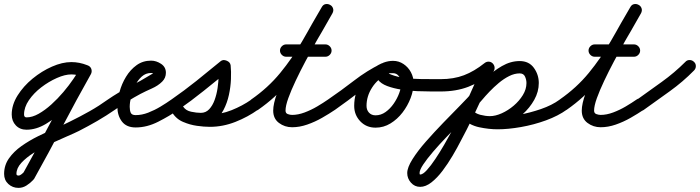

<svg xmlns="http://www.w3.org/2000/svg" viewBox="-74 -586 3405 934"><path d="M350 -269Q361 -265 366 -253.5Q371 -242 367 -230Q363 -219 351.5 -214Q340 -209 328 -213Q301 -224 273 -224Q242 -224 202.5 -206.5Q163 -189 126.5 -161Q90 -133 66.5 -98.5Q43 -64 43 -29Q43 -15 55 -15Q83 -15 114 -32.5Q145 -50 176 -78Q207 -106 234.5 -138.5Q262 -171 283 -202Q304 -233 316 -254Q321 -265 333 -268.5Q345 -272 356 -266Q367 -261 370.5 -249Q374 -237 368 -226Q349 -189 315.5 -143Q282 -97 239 -54Q196 -11 149 17Q102 45 55 45Q23 45 3 24Q-17 3 -17 -29Q-17 -76 11.5 -121.5Q40 -167 84.5 -203.5Q129 -240 179 -262Q229 -284 273 -284Q312 -284 350 -269Q350 -269 350 -269Q350 -269 350 -269ZM316 -255Q322 -266 334 -269Q346 -272 357 -266Q368 -260 371 -248Q374 -236 368 -225Q297 -99 230 29Q163 157 92 284Q92 284 90 286Q88 289 88 289Q74 304 55.5 316Q37 328 16 328Q-13 328 -33.5 309Q-54 290 -54 260Q-54 218 -30.5 184.5Q-7 151 30.5 124.5Q68 98 111.5 76.5Q155 55 196.5 37.5Q238 20 269 4Q316 -19 362 -45Q408 -71 451 -102Q461 -109 473 -106.5Q485 -104 493 -94Q500 -84 497.5 -72Q495 -60 485 -52Q443 -23 399 2.5Q355 28 310 51Q288 62 250.5 78Q213 94 171 113.5Q129 133 91.5 156.5Q54 180 30 206Q6 232 6 260Q6 268 16 268Q23 268 31.5 261Q40 254 44 249Q44 249 42 252Q40 255 40 254Q110 128 177.5 -0.5Q245 -129 316 -255Q316 -255 316 -255Q316 -255 316 -255Z M485 -52Q475 -45 463 -47.5Q451 -50 443 -60Q436 -70 438.5 -82Q441 -94 451 -102Q502 -137 556 -164.5Q610 -192 662 -224Q665 -225 669 -228Q673 -231 673 -232Q673 -231 673 -231Q673 -228 674 -227Q670 -231 661 -231Q635 -231 615.5 -213.5Q596 -196 583 -169.5Q570 -143 563.5 -115Q557 -87 557 -66Q557 -49 562 -37.5Q567 -26 586 -26Q616 -26 647 -38Q678 -50 707 -67.5Q736 -85 760 -102Q770 -109 782 -106.5Q794 -104 802 -94Q809 -84 806.5 -72Q804 -60 794 -52Q751 -22 696 6Q641 34 586 34Q541 34 519 5Q497 -24 497 -66Q497 -100 507.5 -139Q518 -178 539 -212.5Q560 -247 590.5 -269Q621 -291 661 -291Q686 -291 709.5 -275.5Q733 -260 733 -232Q733 -207 715 -189Q695 -169 664.5 -155.5Q634 -142 609 -129Q577 -112 546 -92.5Q515 -73 485 -52Q485 -52 485 -52Q485 -52 485 -52Z M794 -52Q784 -45 771.5 -47.5Q759 -50 752 -60Q745 -70 747.5 -82.5Q750 -95 760 -102Q822 -145 881.5 -192.5Q941 -240 999 -288Q1011 -298 1028 -291Q1046 -284 1048 -268Q1051 -239 1049.5 -201Q1048 -163 1039.5 -124Q1031 -85 1013.5 -51.5Q996 -18 969 2.5Q942 23 903 23Q867 23 829 11.5Q791 0 768 -32Q760 -44 763.5 -55.5Q767 -67 776 -74Q785 -80 797 -79.5Q809 -79 818 -66Q829 -50 853 -42Q877 -34 903.5 -31.5Q930 -29 947 -29Q1000 -29 1052.5 -50Q1105 -71 1148 -101Q1148 -101 1148 -101Q1148 -101 1148 -101Q1158 -109 1170 -107Q1182 -105 1189 -94Q1197 -84 1195 -72Q1193 -60 1182 -53Q1132 -17 1071 7Q1010 31 947 31Q918 31 883.5 26Q849 21 818 7.5Q787 -6 768 -32Q760 -44 763.5 -55.5Q767 -67 776 -74Q785 -80 797 -79.5Q809 -79 818 -66Q830 -48 856 -42.5Q882 -37 903 -37Q927 -37 943.5 -54.5Q960 -72 970 -99.5Q980 -127 984.5 -158Q989 -189 989.5 -216.5Q990 -244 988 -261Q987 -268 997 -268Q1007 -268 1018 -264Q1029 -259 1036 -252.5Q1043 -246 1037 -241Q978 -193 917.5 -144.5Q857 -96 794 -52Q794 -52 794 -52Q794 -52 794 -52Z M1182 -52Q1172 -45 1160 -47.5Q1148 -50 1140 -60Q1133 -70 1135.5 -82Q1138 -94 1148 -102Q1230 -159 1289 -231Q1348 -303 1395.5 -384.5Q1443 -466 1491 -551Q1498 -564 1510 -566Q1522 -568 1532 -562Q1542 -557 1546 -545.5Q1550 -534 1543 -521Q1532 -501 1510.5 -464.5Q1489 -428 1463.5 -382.5Q1438 -337 1412 -288Q1386 -239 1364 -192.5Q1342 -146 1328.5 -108.5Q1315 -71 1315 -48Q1315 -35 1326 -31Q1337 -27 1347 -27Q1376 -27 1408 -39Q1440 -51 1469.5 -68.5Q1499 -86 1522 -102Q1532 -109 1544 -106.5Q1556 -104 1564 -94Q1571 -84 1568.5 -72Q1566 -60 1556 -52Q1528 -33 1493 -13Q1458 7 1420.5 20Q1383 33 1347 33Q1311 33 1283 12Q1255 -9 1255 -48Q1255 -81 1274 -133Q1293 -185 1322.5 -245Q1352 -305 1384.5 -364Q1417 -423 1445.5 -472.5Q1474 -522 1491 -551Q1498 -564 1510 -566Q1522 -568 1532 -562Q1542 -557 1546 -545.5Q1550 -534 1543 -521Q1493 -432 1442.5 -347Q1392 -262 1330 -187Q1268 -112 1182 -52Q1182 -52 1182 -52Q1182 -52 1182 -52ZM1318 -310Q1306 -310 1297 -319Q1288 -328 1288 -340Q1288 -352 1297 -361Q1306 -370 1318 -370Q1366 -370 1413.5 -370Q1461 -370 1509 -370Q1509 -370 1509 -370Q1509 -370 1509 -370Q1521 -370 1530 -361Q1539 -352 1539 -340Q1539 -328 1530 -319Q1521 -310 1509 -310Q1461 -310 1413.5 -310Q1366 -310 1318 -310Q1318 -310 1318 -310Q1318 -310 1318 -310Z M1556 -52Q1546 -45 1534 -47.5Q1522 -50 1514 -60Q1507 -70 1509.5 -82Q1512 -94 1522 -102Q1585 -145 1648.5 -194Q1712 -243 1780 -276Q1780 -276 1780 -276Q1780 -276 1780 -276Q1791 -282 1803 -278Q1815 -274 1820 -263Q1826 -251 1822 -239.5Q1818 -228 1807 -223Q1740 -190 1678.5 -142.5Q1617 -95 1556 -52Q1556 -52 1556 -52Q1556 -52 1556 -52ZM1781 -277Q1792 -282 1803.5 -277.5Q1815 -273 1821 -262Q1826 -251 1821.5 -239Q1817 -227 1806 -222Q1763 -202 1736 -160Q1709 -118 1709 -71Q1709 -51 1721 -38Q1733 -25 1753 -25Q1779 -25 1801.5 -41Q1824 -57 1841 -81.5Q1858 -106 1868 -133Q1878 -160 1878 -183Q1878 -199 1867 -214.5Q1856 -230 1838 -230Q1833 -230 1825.5 -230Q1818 -230 1817 -228Q1817 -228 1817 -228Q1817 -228 1817 -228Q1817 -228 1818.5 -227.5Q1820 -227 1829 -223Q1860 -211 1897.5 -206.5Q1935 -202 1973 -201.5Q2011 -201 2044 -201Q2051 -201 2057 -201Q2063 -201 2070 -201Q2082 -201 2091 -192Q2100 -183 2100 -171Q2100 -159 2091 -150Q2082 -141 2070 -141Q2056 -141 2025.5 -141Q1995 -141 1956.5 -142.5Q1918 -144 1879 -150Q1840 -156 1809.5 -167.5Q1779 -179 1764.5 -198.5Q1750 -218 1761 -248Q1761 -248 1761 -248Q1761 -248 1761 -248Q1769 -273 1792 -281.5Q1815 -290 1838 -290Q1866 -290 1889 -274.5Q1912 -259 1925 -234.5Q1938 -210 1938 -183Q1938 -147 1923.5 -109Q1909 -71 1884 -38.5Q1859 -6 1825.5 14.5Q1792 35 1753 35Q1708 35 1678.5 4Q1649 -27 1649 -71Q1649 -136 1685.5 -193Q1722 -250 1781 -277Q1781 -277 1781 -277Q1781 -277 1781 -277Z M2070 -141Q2058 -141 2049 -150Q2040 -159 2040 -171Q2040 -183 2049 -192Q2058 -201 2070 -201Q2133 -201 2183 -220Q2233 -239 2283 -279Q2293 -287 2305 -286Q2317 -285 2325 -275Q2333 -265 2332 -253Q2331 -241 2321 -233Q2263 -186 2203.5 -163.5Q2144 -141 2070 -141Q2070 -141 2070 -141Q2070 -141 2070 -141ZM2314 -283Q2325 -279 2329.5 -267Q2334 -255 2329 -244Q2298 -171 2265.5 -99.5Q2233 -28 2197 43Q2186 63 2168.5 97.5Q2151 132 2128 171Q2105 210 2079 244.5Q2053 279 2025 301Q1997 323 1970 323Q1943 323 1925 302.5Q1907 282 1907 256Q1907 229 1932.5 188.5Q1958 148 1998 102.5Q2038 57 2082 11.5Q2126 -34 2165 -73.5Q2204 -113 2226 -139Q2252 -170 2288.5 -205Q2325 -240 2367.5 -264.5Q2410 -289 2454 -289Q2499 -289 2523 -256Q2547 -223 2547 -182Q2547 -140 2525 -100.5Q2503 -61 2467.5 -29.5Q2432 2 2390 20.5Q2348 39 2309 39Q2275 39 2238 27.5Q2201 16 2178 -10Q2169 -19 2170 -31.5Q2171 -44 2180 -52Q2189 -61 2201.5 -60Q2214 -59 2222 -50Q2237 -34 2262.5 -27.5Q2288 -21 2309 -21Q2336 -21 2367 -35Q2398 -49 2425 -72Q2452 -95 2469.5 -123.5Q2487 -152 2487 -182Q2487 -198 2480 -213.5Q2473 -229 2454 -229Q2429 -229 2403 -216Q2377 -203 2352.5 -182.5Q2328 -162 2307 -140Q2286 -118 2272 -101Q2258 -84 2230 -55Q2202 -26 2167.5 9Q2133 44 2097.5 81Q2062 118 2032.5 152.5Q2003 187 1985 214Q1967 241 1967 256Q1967 263 1970 263Q1983 263 2002.5 241.5Q2022 220 2044 187Q2066 154 2086.5 118.5Q2107 83 2122.5 54.5Q2138 26 2143 15Q2179 -54 2211 -125Q2243 -196 2275 -268Q2279 -279 2291 -283.5Q2303 -288 2314 -283ZM2179 -51Q2188 -60 2200.5 -60Q2213 -60 2221 -51Q2243 -29 2280.5 -23Q2318 -17 2347 -17Q2392 -17 2448 -27Q2504 -37 2557.5 -55.5Q2611 -74 2648 -101Q2658 -109 2670.5 -107Q2683 -105 2690 -95Q2698 -85 2696 -72.5Q2694 -60 2684 -53Q2641 -22 2582 -0.5Q2523 21 2460.5 32Q2398 43 2347 43Q2304 43 2257 33Q2210 23 2179 -9Q2170 -18 2170 -30.5Q2170 -43 2179 -51Z M2683 -52Q2673 -45 2661 -47.5Q2649 -50 2641 -60Q2634 -70 2636.5 -82Q2639 -94 2649 -102Q2731 -159 2790 -231Q2849 -303 2896.5 -384.5Q2944 -466 2992 -551Q2999 -564 3011 -566Q3023 -568 3033 -562Q3043 -557 3047 -545.5Q3051 -534 3044 -521Q3033 -501 3011.5 -464.5Q2990 -428 2964.5 -382.5Q2939 -337 2913 -288Q2887 -239 2865 -192.5Q2843 -146 2829.5 -108.5Q2816 -71 2816 -48Q2816 -35 2827 -31Q2838 -27 2848 -27Q2877 -27 2909 -39Q2941 -51 2970.5 -68.5Q3000 -86 3023 -102Q3033 -109 3045 -106.5Q3057 -104 3065 -94Q3072 -84 3069.5 -72Q3067 -60 3057 -52Q3029 -33 2994 -13Q2959 7 2921.5 20Q2884 33 2848 33Q2812 33 2784 12Q2756 -9 2756 -48Q2756 -81 2775 -133Q2794 -185 2823.5 -245Q2853 -305 2885.5 -364Q2918 -423 2946.5 -472.5Q2975 -522 2992 -551Q2999 -564 3011 -566Q3023 -568 3033 -562Q3043 -557 3047 -545.5Q3051 -534 3044 -521Q2994 -432 2943.5 -347Q2893 -262 2831 -187Q2769 -112 2683 -52Q2683 -52 2683 -52Q2683 -52 2683 -52ZM2819 -310Q2807 -310 2798 -319Q2789 -328 2789 -340Q2789 -352 2798 -361Q2807 -370 2819 -370Q2867 -370 2914.5 -370Q2962 -370 3010 -370Q3010 -370 3010 -370Q3010 -370 3010 -370Q3022 -370 3031 -361Q3040 -352 3040 -340Q3040 -328 3031 -319Q3022 -310 3010 -310Q2962 -310 2914.5 -310Q2867 -310 2819 -310Q2819 -310 2819 -310Q2819 -310 2819 -310Z M3016 -58Q3008 -68 3010 -80.5Q3012 -93 3023 -100Q3083 -143 3145 -187.5Q3207 -232 3260 -285Q3260 -285 3260 -285Q3260 -285 3260 -285Q3268 -294 3280.5 -294Q3293 -294 3302 -285Q3311 -277 3311 -264.5Q3311 -252 3302 -243Q3248 -188 3184 -142Q3120 -96 3057 -51Q3047 -44 3035 -46Q3023 -48 3016 -58Z"/></svg>

Font: FRB American Cursive Guidelines
Style: Bold Italic
Weight: 700
Italic angle: -25°
Version: Version 2.0;Modular Font Editor K font №1